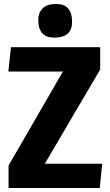

<svg xmlns="http://www.w3.org/2000/svg" viewBox="-20 -944 554 964"><path d="M483 -707V-595L205 -122H493L481 0H23V-113L296 -585H22L35 -707ZM252 -755Q172 -755 172 -845Q172 -879 193.5 -901.5Q215 -924 263 -924Q342 -924 342 -834Q342 -755 252 -755Z"/></svg>

Font: Magra
Style: Bold
Weight: 600
Designer: Viviana Monsalve
Foundry: Viviana Monsalve
Version: Version 1.001